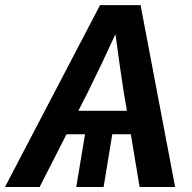

<svg xmlns="http://www.w3.org/2000/svg" viewBox="-56 -748 769 768"><path d="M-36.1 0 344.2 -727.5H506.3L644.5 0H502.4L467.3 -210.9H393.1L358.4 0H249L284.2 -210.9H210L102.5 0ZM257.3 -304.7H451.7L438.5 -382.3Q430.7 -432.6 422.9 -487.3Q415 -542 405.8 -611.3Q374 -542 347.9 -487.3Q321.8 -432.6 296.9 -382.3Z"/></svg>

Font: Inter Display SemiBold
Style: Italic
Weight: 600
Italic angle: -9.39999°
Designer: Rasmus Andersson
Foundry: rsms
Version: Version 4.000;git-a52131595